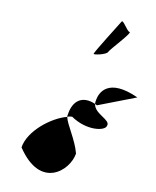

<svg xmlns="http://www.w3.org/2000/svg" viewBox="-75 -838 612 754"><g transform="rotate(10 231.0 -461.5)"><path d="M48 -224C147 -74 252 -166 263 -237C249 -291 210 -343 204 -373C142 -357 58 -291 48 -224ZM205 -384C205 -381 203 -377 204 -373C210 -376 217 -377 223 -377C288 -332 361 -344 364 -366C375 -391 307 -403 303 -442C249 -466 213 -439 205 -384ZM263 -635C262 -630 313 -640 318 -652C323 -664 400 -744 387 -744C377 -744 354 -790 349 -778C343 -768 264 -643 263 -635ZM304 -458C303 -452 302 -447 303 -442C306 -441 308 -439 311 -438L462 -496C337 -553 309 -488 304 -458Z"/></g></svg>

Font: Ampere
Style: SCUltCndIta
Weight: 400
Version: Version 1